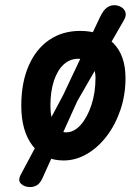

<svg xmlns="http://www.w3.org/2000/svg" viewBox="-20 -628 536 758"><path d="M99 110.5Q76.5 110.5 63 97.5Q49.5 84.5 62 61.5L229.5 -253L375.5 -562Q388 -587.5 401.5 -597.5Q415 -607.5 431 -607.5Q445.5 -607.5 458.2 -600.2Q471 -593 475.2 -579.5Q479.5 -566 469 -548L285 -228.5L148 74.5Q138.5 95.5 126.2 103Q114 110.5 99 110.5ZM231 5.5Q153 5.5 108.5 -52.8Q64 -111 64 -210.5Q64 -301 92.8 -367.5Q121.5 -434 173.8 -470Q226 -506 296.5 -506Q380.5 -506 428 -457.2Q475.5 -408.5 475.5 -319.5Q475.5 -254 455.8 -195.2Q436 -136.5 402 -91.5Q368 -46.5 323.8 -20.5Q279.5 5.5 231 5.5ZM241 -105.5Q272.5 -105.5 298.8 -135.2Q325 -165 341 -213.8Q357 -262.5 357 -320Q357 -357 338.5 -376.5Q320 -396 288.5 -396Q256 -396 231.2 -373.2Q206.5 -350.5 192.8 -308.8Q179 -267 179 -210Q179 -162 195.8 -133.8Q212.5 -105.5 241 -105.5Z"/></svg>

Font: Edu AU VIC WA NT Hand SemiBold
Style: Regular
Weight: 600
Version: Version 1.001